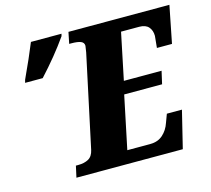

<svg xmlns="http://www.w3.org/2000/svg" viewBox="-102 -836 1056 959"><g transform="rotate(-15 425.5 -357.0)"><path d="M192 -59H204Q236 -59 257.5 -71Q279 -83 286 -115L388 -592Q393 -622 393 -625Q393 -642 376.5 -648.5Q360 -655 328 -655H317L329 -714H851L813 -522H735Q741 -576 741 -583Q741 -611 725.5 -629Q710 -647 677 -647H583L533 -406H728L713 -340H517L460 -67H578Q618 -67 644 -90Q670 -113 682 -149L698 -192H776L729 0H179ZM58 -539Q106 -642 135 -714H293L290 -702Q229 -615 145 -524H54Z"/></g></svg>

Font: Noto Serif NarrowBlack
Style: Italic
Weight: 900
Width: 4
Italic angle: -12°
Designer: Monotype Design Team
Foundry: Monotype Imaging Inc.
Version: Version 1.001